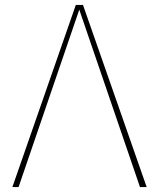

<svg xmlns="http://www.w3.org/2000/svg" viewBox="-20 -755 642 775"><path d="M315 -735H286L30 0H55L300 -716L545 0H572Z"/></svg>

Font: Glow Sans SC Normal Thin
Style: Regular
Weight: 100
Designer: Ryoko NISHIZUKA (kana, bopomofo & ideographs); Paul D. Hunt (Latin, Greek & Cyrillic); Sandoll Communications, Soo-young
Version: Version 0.93